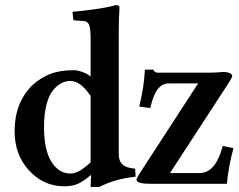

<svg xmlns="http://www.w3.org/2000/svg" viewBox="-20 -718 933 750"><path d="M579.1 -445.8Q583 -434.1 596.2 -434.1H799.8Q810.5 -434.1 822.5 -434.8Q834.5 -435.5 842.5 -436.3Q850.6 -437 851.1 -437Q866.2 -437 876.7 -432.6Q887.2 -428.2 887.2 -420.9Q887.2 -415.5 867.2 -384.8L644 -42H759.8Q822.3 -42 850.1 -147.9L892.1 -139.2Q873 -70.8 866.2 0H567.9Q513.2 0 513.2 -16.1Q513.2 -20 523.9 -38.1L753.9 -392.1H638.2Q614.3 -392.1 596.7 -370.4Q579.1 -348.6 566.9 -295.9L523.9 -301.8Q543 -379.4 545.9 -445.8ZM334 -342.8Q294.9 -401.9 254.9 -401.9Q237.8 -401.9 221.2 -393.8Q204.6 -385.7 188.2 -366.9Q171.9 -348.1 161.9 -310.8Q151.9 -273.4 151.9 -222.2Q151.9 -132.3 180.9 -86.2Q210 -40 255.9 -40Q287.6 -40 334 -84ZM443.8 -583V-115.2Q443.8 -90.3 457.3 -76.4Q470.7 -62.5 507.8 -59.1L509.8 -27.8Q429.7 -19.5 368.2 12.2H334L335.9 -35.2Q306.6 -9.8 284.2 0Q261.7 9.8 231 9.8Q150.4 9.8 93.8 -51.8Q37.1 -113.3 37.1 -205.1Q37.1 -315.9 105 -383.8Q137.7 -414.1 175.8 -429Q213.9 -443.8 269 -443.8Q282.2 -443.8 303.2 -436.3Q324.2 -428.7 334 -418.9V-563Q334 -608.9 327.4 -622.6Q320.8 -636.2 304.2 -636.2L272 -638.2Q267.1 -638.2 266.1 -643.1L263.2 -671.9Q298.3 -674.3 356.2 -682.9Q414.1 -691.4 431.2 -698.2Q446.8 -698.2 446.8 -688Q443.8 -647.9 443.8 -583Z"/></svg>

Font: Linux Libertine G
Style: Semibold
Weight: 600
Designer: Philipp H. Poll
Foundry: Philipp H. Poll
Version: Version 5.1.1